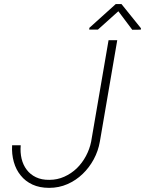

<svg xmlns="http://www.w3.org/2000/svg" viewBox="-20 -907 708 937"><path d="M509.8 -710.9 424.8 -215.8Q417.5 -179.2 399.4 -145.5Q381.3 -111.8 355 -85.9Q328.1 -60.1 293.9 -44.7Q259.8 -29.3 220.7 -29.3Q183.1 -28.8 155.3 -42.2Q127.4 -55.7 110.4 -78.6Q92.8 -101.6 85.4 -132.3Q78.1 -163.1 81.1 -198.2H39.1Q36.6 -154.8 47.4 -116.7Q58.1 -78.6 81.1 -50.8Q103.5 -22.5 138.4 -6.3Q173.3 9.8 219.7 9.8Q267.6 9.8 309.3 -8.5Q351.1 -26.9 383.3 -58.1Q415.5 -88.9 437.5 -129.6Q459.5 -170.4 467.3 -215.8L552.2 -710.9ZM668 -769 572.8 -887.2H544.9L416 -771L415.5 -762.7H458L557.6 -852.1L625.5 -761.7L667 -762.2Z"/></svg>

Font: Roboto Mono ExtraLight
Style: Italic
Weight: 250
Italic angle: -10°
Monospace: yes
Designer: Google
Version: Version 3.000